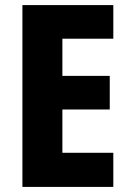

<svg xmlns="http://www.w3.org/2000/svg" viewBox="-20 -734 509 754"><path d="M425 0V-134H225V-304H411V-436H225V-582H425V-714H68V0Z"/></svg>

Font: Noto Sans Myanmar UI Condensed ExtraBold
Style: Regular
Weight: 800
Width: 3
Designer: Monotype Design Team
Foundry: Monotype Imaging Inc.
Version: Version 2.103